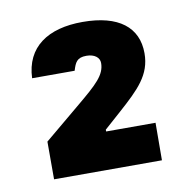

<svg xmlns="http://www.w3.org/2000/svg" viewBox="-52 -839 446 458"><g transform="rotate(-10 171.5 -610.0)"><path d="M43.9 -430.7H305.2L305.7 -521.5H186V-525.9L226.6 -562C276.9 -606.9 308.6 -637.2 308.6 -689.5C308.6 -752.4 263.2 -788.6 175.8 -788.6C91.8 -788.6 37.1 -752.4 34.2 -677.2H137.2C143.1 -696.3 147.5 -707.5 170.9 -707.5C190.4 -707.5 202.6 -697.8 202.6 -684.6C202.6 -655.3 180.2 -635.7 132.3 -595.7L43.9 -522Z"/></g></svg>

Font: Wand UI Pro Black
Style: Regular
Weight: 900
Designer: Andreas Faust
Version: Version 1.003;FEAKit 1.0